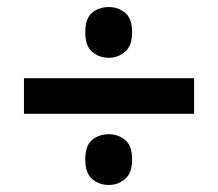

<svg xmlns="http://www.w3.org/2000/svg" viewBox="-20 -625 619 545"><path d="M289 -461Q261 -461 241.5 -478Q222 -495 222 -533Q222 -573 241.5 -589Q261 -605 289 -605Q315 -605 335 -589Q355 -573 355 -533Q355 -495 335 -478Q315 -461 289 -461ZM48 -302V-403H531V-302ZM289 -100Q261 -100 241.5 -117Q222 -134 222 -172Q222 -212 241.5 -228Q261 -244 289 -244Q315 -244 335 -228Q355 -212 355 -172Q355 -134 335 -117Q315 -100 289 -100Z"/></svg>

Font: Noto Sans Thai Looped UI
Style: Bold
Weight: 700
Designer: Cadson Demak Team
Foundry: Cadson Demak Co., Ltd.
Version: Version 1.000; ttfautohint (v1.8.4.7-5d5b)